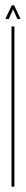

<svg xmlns="http://www.w3.org/2000/svg" viewBox="-26 -699 97 719"><path d="M17 0V-600H28V0ZM-6 -628 18 -679H27L51 -628H39L23 -664L7 -628Z"/></svg>

Font: Anybody UltraCondensed Thin
Style: Regular
Weight: 100
Width: 1
Designer: Tyler Finck
Foundry: Etcetera Type Company
Version: Version 1.110